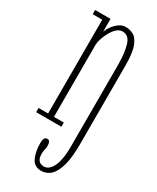

<svg xmlns="http://www.w3.org/2000/svg" viewBox="-192 -582 695 852"><g transform="rotate(30 156.0 -155.5)"><path d="M178 214.5Q142.5 214.5 128 184.5Q113.5 154.5 113.5 109Q113.5 94 117.8 85.8Q122 77.5 131.5 77.5Q141 77.5 144.5 85.2Q148 93 148 104.5Q148 112 146.8 118Q145.5 124 144 130.5Q142.5 137 142.5 147Q142.5 167.5 149 177Q155.5 186.5 163.8 189.2Q172 192 178 192Q192.5 192 204 182.2Q215.5 172.5 223.2 155Q231 137.5 235 113.2Q239 89 239 60V-362.5Q239 -422.5 227.5 -462.2Q216 -502 183 -502Q166.5 -502 152.8 -489Q139 -476 129 -457.2Q119 -438.5 113.5 -420.5Q108 -402.5 108 -392V-21.5H158.5V0H29V-21.5H78V-502H29V-523.5H108V-458Q112 -470 123 -486Q134 -502 150.2 -514.2Q166.5 -526.5 186 -526.5Q206 -526.5 225 -516.5Q244 -506.5 256.5 -474.5Q269 -442.5 269 -376V26Q269 93 257.5 134.8Q246 176.5 225.8 195.5Q205.5 214.5 178 214.5Z"/></g></svg>

Font: Imbue 48pt Thin
Style: Regular
Weight: 250
Designer: Tyler Finck
Foundry: Etcetera Type Company
Version: Version 1.102